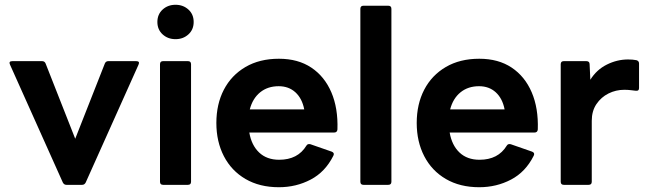

<svg xmlns="http://www.w3.org/2000/svg" viewBox="-20 -774 2716 804"><path d="M258 0Q248 0 243 -10L22 -503Q15 -518 32 -518H156Q167 -518 171 -508L295 -193L419 -508Q423 -518 434 -518H550Q567 -518 560 -503L339 -10Q334 0 324 0Z M715 -610Q683 -610 661 -630Q639 -650 639 -682Q639 -714 661 -734Q683 -754 715 -754Q747 -754 769 -734Q791 -714 791 -682Q791 -650 769 -630Q747 -610 715 -610ZM663 0Q650 0 650 -13V-505Q650 -518 663 -518H767Q780 -518 780 -505V-13Q780 0 767 0Z M1148 10Q1067 10 1008 -24.5Q949 -59 917.5 -120Q886 -181 886 -259Q886 -338 917.5 -398.5Q949 -459 1008 -493.5Q1067 -528 1148 -528Q1228 -528 1283.5 -491Q1339 -454 1367.5 -387.5Q1396 -321 1393 -232Q1392 -219 1379 -219H1024Q1033 -166 1065 -135.5Q1097 -105 1149 -105Q1227 -105 1263 -164Q1268 -173 1280 -170L1369 -139Q1382 -134 1376 -122Q1342 -54 1281 -22Q1220 10 1148 10ZM1147 -413Q1101 -413 1069.5 -387.5Q1038 -362 1026 -316H1254Q1245 -362 1217 -387.5Q1189 -413 1147 -413Z M1502 0Q1489 0 1489 -13V-737Q1489 -750 1502 -750H1606Q1619 -750 1619 -737V-13Q1619 0 1606 0Z M1987 10Q1906 10 1847 -24.5Q1788 -59 1756.5 -120Q1725 -181 1725 -259Q1725 -338 1756.5 -398.5Q1788 -459 1847 -493.5Q1906 -528 1987 -528Q2067 -528 2122.5 -491Q2178 -454 2206.5 -387.5Q2235 -321 2232 -232Q2231 -219 2218 -219H1863Q1872 -166 1904 -135.5Q1936 -105 1988 -105Q2066 -105 2102 -164Q2107 -173 2119 -170L2208 -139Q2221 -134 2215 -122Q2181 -54 2120 -22Q2059 10 1987 10ZM1986 -413Q1940 -413 1908.5 -387.5Q1877 -362 1865 -316H2093Q2084 -362 2056 -387.5Q2028 -413 1986 -413Z M2341 0Q2328 0 2328 -13V-505Q2328 -518 2341 -518H2435Q2449 -518 2449 -505L2452 -440Q2478 -482 2521 -503.5Q2564 -525 2610 -525Q2630 -525 2645 -522Q2656 -519 2656 -508V-405Q2656 -392 2642 -394Q2632 -395 2620.5 -396.5Q2609 -398 2594 -398Q2559 -398 2528 -382.5Q2497 -367 2477.5 -338Q2458 -309 2458 -268V-13Q2458 0 2445 0Z"/></svg>

Font: LINE Seed Sans App
Style: Bold
Weight: 700
Designer: LINE VX Design & Dalton Maag Ltd & Sandoll Inc
Foundry: Dalton Maag Ltd
Version: Version 1.003